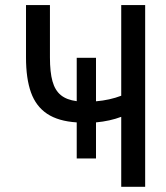

<svg xmlns="http://www.w3.org/2000/svg" viewBox="-20 -722 640 742"><path d="M448.5 -270.5Q405 -254 351 -249V-109.5H276.5V-249Q205.5 -253.5 162.2 -282.2Q119 -311 99.8 -364.5Q80.5 -418 80.5 -500V-702.5H173V-500Q173 -443 182.8 -408Q192.5 -373 215 -354.5Q237.5 -336 276.5 -331V-498.5H351V-330.5Q404 -335 448.5 -352V-702.5H541V0H448.5Z"/></svg>

Font: JuliaMono Medium
Style: Regular
Weight: 500
Monospace: yes
Designer: cormullion
Foundry: corm
Version: Version 0.054; ttfautohint (v1.8.4)